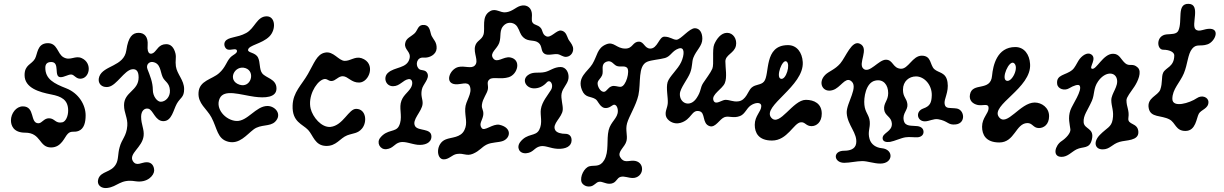

<svg xmlns="http://www.w3.org/2000/svg" viewBox="-20 -745 6377 1000"><path d="M224 -520C281 -524 277 -464 312 -446C347 -427 372 -458 406 -442C463 -416 447 -335 398 -335C374 -335 367 -357 350 -357C335 -357 314 -343 296 -343C257 -343 295 -422 247 -422C226 -422 216 -412 216 -392C216 -333 261 -310 325 -285C389 -260 426 -200 426 -144C426 -108 418 -74 389 -63C367 -54 350 -66 333 -48C316 -32 301 23 246 23C182 23 195 -54 111 -54C48 -54 37 -94 37 -118C37 -154 64 -191 99 -191C164 -191 135 -103 180 -103C199 -103 208 -129 235 -129C266 -129 268 -100 305 -108C322 -112 335 -139 335 -169C335 -226 299 -243 247 -253C186 -265 108 -286 108 -354C108 -408 145 -409 162 -439C176 -464 173 -516 224 -520Z M497 -346C518 -405 626 -398 638 -483C648 -553 670 -574 702 -574C734 -574 752 -551 749 -510C745 -460 766 -460 781 -471C798 -484 807 -515 846 -515C869 -515 886 -499 894 -466C899 -444 892 -429 896 -400C902 -358 939 -328 939 -281C939 -237 919 -237 901 -205C883 -173 875 -114 831 -114C787 -114 778 -174 752 -179C733 -183 715 -168 715 -137C715 -96 732 -72 728 -37C721 23 649 55 672 94C691 124 718 99 745 100C768 100 783 117 783 144C782 168 749 209 685 199C606 186 593 228 538 234C508 238 482 219 492 187C506 145 559 155 584 110C598 86 593 56 603 22C614 -21 639 -35 643 -90C646 -131 626 -156 626 -197C626 -267 702 -271 702 -342C702 -378 687 -387 667 -384C628 -378 588 -302 547 -293C509 -285 485 -313 497 -346ZM776 -422C758 -425 739 -409 748 -385C760 -354 776 -317 776 -277C776 -243 799 -215 817 -215C842 -215 867 -240 865 -274C863 -315 838 -319 827 -344C814 -373 817 -415 776 -422Z M1259 -390C1202 -409 1161 -326 1227 -304C1287 -284 1312 -372 1259 -390ZM1014 -263C1018 -326 1084 -331 1121 -364C1155 -394 1159 -424 1180 -446C1193 -460 1218 -467 1214 -482C1210 -496 1183 -482 1166 -487C1152 -491 1143 -513 1152 -528C1167 -554 1215 -547 1262 -573C1307 -597 1318 -660 1369 -660C1415 -660 1419 -591 1383 -555C1344 -516 1274 -510 1272 -485C1271 -469 1310 -473 1324 -445C1336 -421 1330 -384 1345 -364C1364 -338 1420 -335 1420 -284C1420 -236 1359 -234 1306 -241C1232 -251 1147 -283 1124 -232C1100 -179 1154 -119 1210 -115C1269 -111 1312 -193 1373 -193C1414 -193 1451 -149 1413 -111C1386 -84 1338 -99 1301 -71C1264 -43 1227 8 1168 -7C1111 -22 1112 -76 1081 -134C1057 -179 1010 -205 1014 -263Z M1766 -348C1793 -347 1810 -314 1851 -315C1904 -316 1940 -416 1863 -442C1829 -453 1805 -427 1775 -428C1743 -429 1717 -480 1673 -471C1630 -463 1616 -415 1584 -360C1551 -302 1506 -265 1504 -195C1501 -109 1556 -99 1585 -68C1611 -40 1620 13 1677 15C1732 17 1750 -25 1788 -40C1820 -52 1843 -49 1865 -75C1894 -109 1887 -177 1836 -178C1796 -180 1768 -91 1701 -84C1654 -80 1609 -135 1598 -179C1583 -241 1623 -313 1659 -330C1682 -341 1687 -323 1706 -323C1728 -323 1742 -349 1766 -348Z M2090 -518C2094 -547 2119 -552 2140 -572C2156 -587 2156 -618 2189 -615C2222 -612 2219 -577 2228 -558C2237 -539 2256 -526 2254 -492C2252 -461 2217 -442 2186 -445C2151 -448 2142 -408 2160 -388C2172 -374 2195 -386 2206 -363C2219 -335 2182 -306 2177 -278C2170 -243 2183 -228 2181 -204C2178 -164 2123 -121 2142 -88C2158 -61 2227 -79 2227 -34C2227 0 2191 13 2154 9C2121 5 2090 -10 2063 -4C2032 4 2029 28 1992 32C1959 35 1940 -2 1960 -27C1997 -74 2041 -54 2058 -89C2078 -129 2060 -171 2067 -207C2075 -247 2104 -261 2120 -288C2133 -310 2128 -336 2108 -333C2078 -328 2063 -296 2027 -296C1988 -296 1975 -342 2000 -365C2035 -398 2100 -387 2113 -440C2122 -476 2085 -485 2090 -518Z M2730 -354C2757 -374 2786 -362 2819 -370C2845 -376 2866 -396 2900 -396C2927 -396 2944 -368 2941 -338C2938 -308 2911 -289 2905 -258C2900 -232 2913 -197 2911 -173C2908 -133 2853 -100 2872 -67C2880 -53 2904 -48 2925 -48C2943 -48 2958 -37 2957 -13C2956 17 2927 32 2884 30C2845 28 2820 11 2793 17C2762 24 2759 49 2722 53C2684 57 2668 22 2690 -6C2727 -53 2769 -33 2788 -68C2808 -105 2792 -144 2797 -176C2803 -216 2834 -250 2850 -277C2866 -304 2845 -335 2828 -316C2810 -296 2786 -283 2757 -285C2718 -288 2697 -330 2730 -354ZM2290 85C2318 86 2334 61 2359 57C2397 51 2409 70 2443 56C2480 40 2487 22 2515 8C2542 -5 2576 -2 2600 -11C2640 -27 2647 -80 2582 -95C2546 -103 2502 -57 2488 -79C2473 -101 2493 -118 2497 -146C2500 -174 2487 -176 2490 -200C2494 -232 2517 -257 2521 -280C2525 -301 2512 -318 2530 -332C2547 -346 2589 -330 2630 -343C2677 -358 2697 -435 2637 -446C2602 -452 2568 -413 2548 -442C2529 -469 2568 -489 2580 -521C2593 -557 2576 -590 2609 -617C2629 -633 2660 -628 2674 -606C2689 -582 2687 -568 2706 -550C2731 -526 2763 -540 2785 -522C2806 -505 2795 -478 2816 -465C2833 -454 2863 -465 2883 -463C2901 -461 2911 -447 2931 -449C2955 -452 2970 -476 2964 -500C2958 -519 2947 -528 2940 -541C2933 -555 2929 -582 2902 -586C2878 -589 2849 -545 2825 -556C2803 -566 2808 -588 2795 -601C2780 -617 2764 -613 2754 -627C2745 -640 2754 -658 2749 -682C2743 -710 2718 -723 2689 -714C2666 -707 2648 -685 2615 -681C2585 -677 2563 -704 2533 -687C2485 -660 2509 -599 2498 -564C2489 -537 2463 -534 2455 -506C2444 -468 2476 -427 2453 -404C2435 -385 2400 -404 2367 -396C2322 -385 2293 -310 2353 -306C2381 -304 2416 -323 2427 -296C2442 -257 2404 -220 2403 -179C2401 -136 2417 -105 2399 -68C2380 -27 2331 -31 2302 -19C2249 1 2251 84 2290 85Z M3140 -424C3105 -411 3126 -377 3116 -353C3110 -338 3096 -329 3093 -316C3089 -298 3107 -264 3127 -267C3140 -269 3146 -288 3164 -295C3181 -302 3196 -292 3213 -293C3241 -295 3262 -376 3246 -392C3233 -405 3209 -394 3191 -402C3175 -409 3165 -433 3140 -424ZM3009 204C2999 175 3023 128 3050 121C3076 114 3104 128 3127 89C3153 44 3138 -16 3150 -67C3161 -112 3198 -129 3198 -167C3198 -189 3185 -209 3168 -195C3154 -184 3133 -177 3118 -187C3098 -200 3095 -220 3081 -229C3056 -245 3028 -234 3011 -276C2984 -343 3041 -372 3065 -411C3092 -455 3089 -494 3137 -514C3178 -531 3189 -492 3237 -492C3277 -492 3274 -528 3308 -528C3334 -528 3337 -493 3366 -492C3405 -491 3412 -554 3440 -554C3471 -554 3484 -538 3503 -538C3526 -538 3570 -599 3600 -598C3625 -597 3638 -574 3638 -543C3638 -505 3607 -485 3591 -444C3583 -423 3587 -399 3575 -367C3563 -334 3522 -286 3521 -256C3519 -207 3574 -183 3608 -234C3633 -271 3626 -287 3642 -312C3658 -337 3680 -364 3690 -387C3700 -410 3688 -486 3700 -514C3712 -542 3735 -574 3767 -574C3799 -574 3820 -541 3813 -507C3805 -468 3758 -460 3758 -425C3758 -390 3768 -343 3755 -312C3742 -281 3684 -253 3696 -222C3706 -195 3740 -225 3758 -225C3781 -225 3798 -214 3824 -217C3867 -221 3876 -274 3895 -289C3916 -307 3943 -301 3959 -320C3991 -357 3956 -510 4084 -510C4131 -510 4158 -471 4161 -422C4169 -296 3946 -192 3997 -132C4040 -82 4109 -225 4177 -225C4221 -225 4260 -205 4260 -153C4260 -108 4232 -88 4207 -88C4177 -88 4174 -111 4150 -108C4114 -104 4081 -13 4001 -13C3930 -13 3911 -54 3911 -95C3911 -142 3945 -164 3945 -192C3945 -216 3911 -211 3889 -195C3868 -180 3860 -151 3835 -141C3800 -127 3777 -143 3754 -135C3728 -126 3707 -78 3676 -88C3635 -101 3656 -159 3622 -166C3581 -175 3583 -122 3524 -105C3487 -94 3453 -119 3448 -142C3443 -167 3456 -181 3458 -208C3460 -237 3448 -286 3457 -317C3466 -347 3511 -384 3528 -422C3545 -459 3548 -504 3514 -492C3480 -480 3474 -452 3444 -443C3416 -435 3373 -433 3350 -423C3301 -401 3319 -313 3305 -249C3293 -196 3256 -139 3246 -103C3236 -67 3250 -40 3243 -11C3235 22 3194 44 3210 73C3228 106 3254 91 3279 92C3308 93 3326 113 3324 139C3322 164 3301 182 3276 182C3252 182 3232 171 3213 176C3192 181 3192 205 3165 211C3138 217 3118 198 3099 202C3083 205 3076 223 3054 226C3026 230 3011 210 3009 204ZM4046 -335C4074 -325 4099 -412 4076 -425C4054 -438 4020 -344 4046 -335Z M4356 -414C4328 -382 4297 -374 4278 -355C4237 -314 4266 -259 4318 -276C4357 -288 4381 -343 4410 -325C4457 -296 4387 -209 4390 -156C4394 -92 4448 -51 4439 3C4434 33 4404 40 4377 40C4315 40 4322 103 4377 103C4406 103 4443 94 4471 94C4499 94 4532 107 4565 107C4633 107 4636 33 4573 27C4542 24 4517 7 4509 -21C4498 -59 4513 -77 4510 -112C4507 -147 4486 -158 4482 -199C4478 -235 4489 -314 4538 -325C4581 -335 4606 -303 4606 -260C4606 -220 4581 -209 4585 -174C4589 -141 4622 -138 4625 -103C4629 -59 4575 -54 4577 -24C4578 -8 4594 -3 4616 -6C4639 -10 4674 -27 4697 -30C4717 -33 4741 -29 4759 -30C4775 -31 4789 -40 4790 -56C4791 -73 4780 -85 4759 -88C4728 -92 4694 -84 4687 -118C4679 -156 4710 -171 4706 -203C4702 -235 4683 -238 4683 -278C4683 -322 4715 -347 4751 -347C4794 -347 4834 -303 4833 -249C4832 -209 4823 -192 4789 -180C4746 -165 4756 -113 4797 -113C4819 -113 4843 -128 4866 -124C4919 -115 4916 -92 4958 -97C5012 -103 5004 -174 4962 -180C4927 -185 4905 -176 4900 -203C4895 -229 4923 -264 4915 -317C4907 -370 4869 -364 4846 -385C4823 -406 4832 -455 4781 -455C4732 -455 4711 -384 4671 -387C4629 -390 4632 -434 4594 -434C4556 -434 4508 -360 4477 -387C4446 -414 4510 -492 4459 -517C4416 -538 4386 -449 4356 -414Z M5032 -253C5044 -319 5140 -266 5147 -351C5152 -403 5172 -500 5268 -500C5315 -500 5342 -461 5345 -412C5354 -286 5135 -197 5183 -135C5224 -82 5293 -211 5369 -211C5405 -211 5444 -185 5444 -140C5444 -96 5416 -78 5391 -78C5361 -78 5358 -105 5330 -104C5270 -102 5265 -3 5185 -3C5114 -3 5095 -44 5095 -85C5095 -132 5129 -154 5129 -182C5129 -209 5101 -193 5073 -198C5045 -204 5026 -223 5032 -253ZM5260 -417C5235 -432 5194 -337 5221 -325C5250 -312 5291 -397 5260 -417ZM5565 -381C5578 -392 5587 -413 5597 -429C5613 -455 5643 -475 5663 -462C5696 -441 5650 -393 5667 -387C5690 -379 5725 -465 5777 -465C5811 -465 5817 -436 5840 -416C5863 -396 5879 -419 5906 -393C5929 -371 5906 -321 5889 -295C5869 -265 5847 -239 5847 -223C5847 -187 5863 -171 5857 -131C5851 -92 5906 -108 5909 -59C5912 -10 5843 -16 5811 -6C5771 6 5761 33 5723 33C5682 33 5673 -6 5708 -42C5745 -80 5768 -82 5775 -122C5783 -167 5768 -190 5768 -223C5768 -259 5807 -295 5797 -334C5787 -373 5735 -373 5699 -321C5674 -285 5682 -255 5667 -220C5645 -170 5621 -144 5624 -108C5627 -71 5681 -79 5667 -19C5655 33 5621 16 5587 33C5561 46 5541 72 5509 72C5459 72 5475 12 5509 -10C5532 -25 5557 -52 5555 -71C5552 -97 5541 -131 5555 -171C5565 -200 5619 -275 5603 -299C5597 -308 5571 -299 5548 -285C5525 -271 5489 -281 5486 -308C5480 -358 5531 -352 5565 -381ZM6171 -725C6236 -723 6182 -614 6207 -592C6226 -575 6252 -597 6284 -595C6335 -592 6307 -527 6269 -514C6231 -501 6212 -519 6189 -491C6166 -463 6166 -411 6146 -363C6126 -315 6086 -281 6086 -230C6086 -181 6176 -208 6214 -234C6240 -252 6274 -239 6274 -213C6274 -179 6236 -174 6224 -153C6211 -130 6209 -63 6154 -63C6103 -63 6103 -106 6071 -123C6028 -146 5973 -131 5963 -181C5952 -236 6011 -246 6023 -278C6036 -314 6028 -344 6038 -366C6051 -394 6096 -396 6096 -457C6096 -472 6074 -486 6038 -486C6004 -486 5999 -561 6057 -566C6081 -568 6108 -566 6117 -585C6141 -636 6106 -727 6171 -725Z"/></svg>

Font: PicNic
Style: Regular
Weight: 400
Designer: Mariel Nils
Foundry: Velvetyne Type Foundry
Version: Version 2.000;Glyphs 3.2.3 (3260)